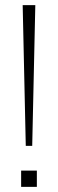

<svg xmlns="http://www.w3.org/2000/svg" viewBox="-20 -725 225 745"><path d="M80 -159 68 -705H117L105 -159ZM62 0V-63H123V0Z"/></svg>

Font: Nunito Sans 12pt ExtraLight Condensed
Style: Regular
Weight: 200
Width: 3
Version: Version 3.101;gftools[0.9.27]